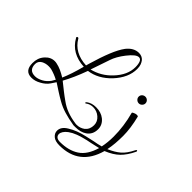

<svg xmlns="http://www.w3.org/2000/svg" viewBox="-192 -748 1140 1140"><g transform="rotate(45 377.5 -178.5)"><path d="M411 39Q409 39 406 39Q403 39 401 38Q359 31 322 20Q285 9 254 -9Q229 -23 205 -38.5Q181 -54 155 -71L135 -41Q119 -17 87 0Q59 16 30 16Q-27 16 -27 -50Q-27 -71 -21 -89Q-15 -107 -1 -123Q25 -152 59 -152Q64 -152 67.5 -151.5Q71 -151 76 -150Q96 -146 116 -137Q136 -128 159 -114Q171 -142 182 -175Q193 -208 204 -250Q97 -256 51 -338Q49 -340 49 -342Q49 -349 57 -349Q62 -349 63 -345Q107 -270 208 -265L214 -286Q236 -361 257.5 -414Q279 -467 302 -498Q335 -540 378 -540Q404 -540 420 -522Q428 -512 433 -498.5Q438 -485 438 -465Q438 -392 375 -324Q314 -260 239 -250Q223 -206 207 -170Q191 -134 174 -103L223 -64Q247 -45 270 -29Q300 -7 332.5 5Q365 17 400 22Q405 23 409 23.5Q413 24 417 24Q446 24 469 7Q493 -13 493 -48Q493 -78 469 -99Q445 -120 413 -120Q388 -120 368 -105L363 -103Q361 -103 361 -106Q361 -109 366 -114Q390 -132 426 -132Q468 -132 496 -110Q527 -85 527 -48Q527 -3 493 20Q465 39 422 39ZM244 -267Q314 -284 365 -338Q423 -399 423 -465Q423 -491 416.5 -506.5Q410 -522 396 -522Q372 -522 333 -472Q298 -427 285 -387ZM39 -5Q61 -5 87 -19Q111 -32 128 -56Q130 -60 133.5 -65.5Q137 -71 141 -78Q111 -94 77 -103Q72 -104 66.5 -104.5Q61 -105 55 -105Q30 -105 10 -94Q-12 -81 -12 -57Q-12 -5 39 -5ZM589 -327Q577 -327 568.5 -335.5Q560 -344 560 -355Q560 -367 568.5 -375Q577 -383 589 -383Q600 -383 608.5 -375Q617 -367 617 -355Q617 -344 608.5 -335.5Q600 -327 589 -327ZM432 183Q396 183 378 167.5Q360 152 360 131Q360 98 398 75Q420 61 447 50.5Q474 40 506 33L559 21Q585 17 614 9Q623 -35 623 -82Q623 -169 599 -257V-258Q599 -262 609 -266Q619 -271 630 -271Q636 -271 637 -270L640 -268Q660 -188 660 -125Q660 -92 657.5 -62Q655 -32 649 -3Q693 -22 720.5 -45.5Q748 -69 771 -116Q775 -123 778 -123Q780 -123 781.5 -119.5Q783 -116 781 -113Q757 -63 727 -33.5Q697 -4 645 17Q599 183 432 183ZM420 166Q492 166 540 134.5Q588 103 610 27L553 40Q525 45 500 52Q486 55 460.5 64.5Q435 74 414 89Q398 101 390 113.5Q382 126 382 137Q382 150 391.5 158Q401 166 420 166Z"/></g></svg>

Font: Puppies Play
Style: Regular
Weight: 400
Designer: Robert E. Leuschke
Foundry: Robert E. Leuschke
Version: Version 1.010; ttfautohint (v1.8.3)